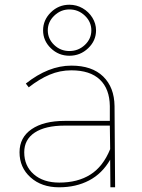

<svg xmlns="http://www.w3.org/2000/svg" viewBox="-20 -796 602 816"><path d="M448.2 -117.2Q414.1 -58.1 358.6 -29.1Q303.2 0 231 0Q156.7 0 109.9 -42Q63 -84 63 -148.9Q63 -211.9 114.5 -247.1Q166 -282.2 254.9 -282.2H446.8V-345.2Q445.8 -418.5 404.3 -457.8Q362.8 -497.1 283.2 -497.1Q234.4 -497.1 190.7 -478.5Q147 -460 102.1 -424.8L89.8 -440.9Q186 -517.1 283.2 -517.1Q371.1 -517.1 418.5 -470.9Q465.8 -424.8 466.8 -345.2L469.2 0H449.2ZM448.2 -162.1 446.8 -262.2H254.9Q172.9 -262.2 127.9 -232.7Q83 -203.1 83 -148.9Q83 -90.8 123.5 -55.4Q164.1 -20 231.9 -20Q310.1 -20 364 -54Q418 -87.9 448.2 -162.1ZM388.2 -667Q388.2 -623 354.7 -591.1Q321.3 -559.1 274.9 -559.1Q229 -559.1 196 -591.1Q163.1 -623 163.1 -667Q163.1 -710.9 196 -743.4Q229 -775.9 274.9 -775.9Q305.2 -775.9 331.1 -761Q356.9 -746.1 372.6 -720.9Q388.2 -695.8 388.2 -667ZM183.1 -667Q183.1 -630.9 210.2 -605Q237.3 -579.1 274.9 -579.1Q313 -579.1 340.6 -605Q368.2 -630.9 368.2 -667Q368.2 -703.1 340.6 -729.5Q313 -755.9 274.9 -755.9Q238.3 -755.9 210.7 -729.5Q183.1 -703.1 183.1 -667Z"/></svg>

Font: Montserrat
Style: Thin
Weight: 250
Designer: Julieta Ulanovsky
Foundry: Julieta Ulanovsky
Version: Version 1.000;PS 002.000;hotconv 1.0.70;makeotf.lib2.5.58329